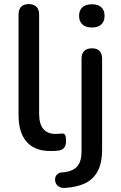

<svg xmlns="http://www.w3.org/2000/svg" viewBox="-20 -732 593 942"><path d="M228 9Q150 9 110.5 -36.5Q71 -82 71 -168V-661Q71 -686 84 -699Q97 -712 121 -712Q145 -712 158.5 -699Q172 -686 172 -661V-174Q172 -124 192.5 -99.5Q213 -75 252 -75Q261 -75 268 -75.5Q275 -76 282 -77Q294 -78 299 -70.5Q304 -63 304 -40Q304 -19 295 -7.5Q286 4 266 7Q257 8 247 8.5Q237 9 228 9ZM299 190Q281 191 269.5 184Q258 177 253.5 166Q249 155 250.5 143.5Q252 132 260.5 123.5Q269 115 283 114Q333 111 356.5 87Q380 63 380 11V-444Q380 -469 393.5 -482Q407 -495 431 -495Q456 -495 468.5 -482Q481 -469 481 -444V3Q481 65 460.5 105.5Q440 146 400 166Q360 186 299 190ZM431 -597Q401 -597 384.5 -612Q368 -627 368 -654Q368 -682 384.5 -696.5Q401 -711 431 -711Q461 -711 477 -696.5Q493 -682 493 -654Q493 -627 477 -612Q461 -597 431 -597Z"/></svg>

Font: Nunito ExtraLight SemiBold
Style: Regular
Weight: 600
Version: Version 3.602